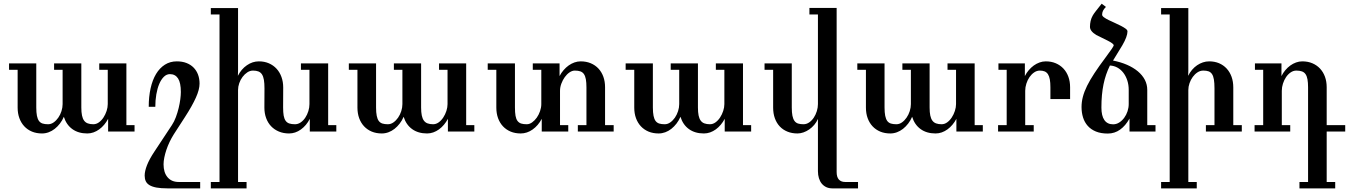

<svg xmlns="http://www.w3.org/2000/svg" viewBox="-20 -724 7426 1057"><path d="M720.7 0H575.2V-69.8Q565.9 -52.2 553.5 -37.4Q541 -22.5 526.1 -11.7Q511.2 -1 494.6 4.9Q478 10.7 460.4 10.7Q411.6 10.7 378.4 -13.2Q345.2 -37.1 331.5 -81.1Q322.8 -60.5 309.8 -43.7Q296.9 -26.9 281.2 -14.6Q265.6 -2.4 247.8 4.2Q230 10.7 211.4 10.7Q180.7 10.7 156 0.5Q131.3 -9.8 113.8 -28.6Q96.2 -47.4 86.7 -73.5Q77.1 -99.6 77.1 -131.8V-339.8H29.8V-375H179.7V-132.3Q179.7 -104.5 183.3 -86.4Q187 -68.4 194.6 -58.1Q202.1 -47.9 214.6 -43.9Q227.1 -40 244.6 -40Q261.2 -40 275.6 -50.3Q290 -60.5 301 -76.4Q312 -92.3 318.4 -112.1Q324.7 -131.8 324.7 -150.9V-339.8H277.8V-375H427.7V-132.3Q427.7 -106 431.4 -88.4Q435.1 -70.8 442.9 -60.1Q450.7 -49.3 463.4 -44.7Q476.1 -40 493.7 -40Q510.3 -40 524.7 -50.5Q539.1 -61 549.8 -77.4Q560.5 -93.8 566.9 -113.3Q573.2 -132.8 573.2 -150.9V-339.8H526.4V-375H675.8V-35.2H720.7Z M1082 313H900.9Q865.7 313 841.8 308.6Q817.9 304.2 803.2 295.4Q788.6 286.6 782.5 273.4Q776.4 260.3 776.4 242.7Q776.4 218.3 789.3 185.3Q802.2 152.3 830.1 110.4L926.3 -35.2Q939 -54.2 948.2 -79.1Q957.5 -104 963.6 -129.4Q969.7 -154.8 972.7 -178Q975.6 -201.2 975.6 -217.3Q975.6 -268.6 960.2 -292.2Q944.8 -315.9 915.5 -315.9Q897 -315.9 882.1 -301.3Q867.2 -286.6 856.7 -262Q846.2 -237.3 840.6 -204.6Q835 -171.9 835 -136.2H798.8Q798.8 -191.9 809.1 -237.8Q819.3 -283.7 839.1 -316.7Q858.9 -349.6 887.7 -367.9Q916.5 -386.2 953.6 -386.2Q983.4 -386.2 1006.6 -377.2Q1029.8 -368.2 1045.9 -351.8Q1062 -335.4 1070.3 -313Q1078.6 -290.5 1078.6 -263.7Q1078.6 -231.4 1058.3 -186.3Q1038.1 -141.1 997.6 -78.6L937 15.1Q924.3 35.2 913.8 57.1Q903.3 79.1 896 100.8Q888.7 122.6 884.5 143.3Q880.4 164.1 880.4 180.7Q880.4 225.6 902.3 251.7Q924.3 277.8 963.4 277.8H1082Z M1831.5 0H1685.5V-69.8Q1667 -33.2 1636.5 -11.2Q1606 10.7 1571.3 10.7Q1540.5 10.7 1515.4 0.2Q1490.2 -10.3 1472.4 -29.1Q1454.6 -47.9 1445.1 -74Q1435.5 -100.1 1435.5 -131.8L1436 -237.3Q1436 -265.1 1432.9 -283.9Q1429.7 -302.7 1422.4 -314.2Q1415 -325.7 1402.8 -330.6Q1390.6 -335.4 1373 -335.4Q1356.4 -335.4 1341.6 -325.7Q1326.7 -315.9 1315.2 -300.5Q1303.7 -285.2 1297.1 -266.1Q1290.5 -247.1 1290.5 -228.5V277.8H1337.4V313H1140.6V277.8H1188.5V-644.5H1140.6V-679.7H1290.5V-333.5L1289.6 -306.6Q1308.1 -343.3 1339.1 -364.7Q1370.1 -386.2 1405.3 -386.2Q1435.5 -386.2 1460.2 -375.5Q1484.9 -364.7 1502.4 -345.7Q1520 -326.7 1529.5 -300.3Q1539.1 -273.9 1539.1 -242.7L1538.6 -132.3Q1538.6 -105 1541.7 -87.4Q1544.9 -69.8 1552.5 -59.1Q1560.1 -48.3 1572.8 -44.2Q1585.4 -40 1604 -40Q1620.6 -40 1635.3 -50Q1649.9 -60.1 1660.6 -76.2Q1671.4 -92.3 1677.5 -112.1Q1683.6 -131.8 1683.6 -150.9V-339.8H1636.7V-375H1786.6V-35.2H1831.5Z M2591.3 0H2445.8V-69.8Q2436.5 -52.2 2424.1 -37.4Q2411.6 -22.5 2396.7 -11.7Q2381.8 -1 2365.2 4.9Q2348.6 10.7 2331.1 10.7Q2282.2 10.7 2249 -13.2Q2215.8 -37.1 2202.1 -81.1Q2193.4 -60.5 2180.4 -43.7Q2167.5 -26.9 2151.9 -14.6Q2136.2 -2.4 2118.4 4.2Q2100.6 10.7 2082 10.7Q2051.3 10.7 2026.6 0.5Q2002 -9.8 1984.4 -28.6Q1966.8 -47.4 1957.3 -73.5Q1947.8 -99.6 1947.8 -131.8V-339.8H1900.4V-375H2050.3V-132.3Q2050.3 -104.5 2054 -86.4Q2057.6 -68.4 2065.2 -58.1Q2072.8 -47.9 2085.2 -43.9Q2097.7 -40 2115.2 -40Q2131.8 -40 2146.2 -50.3Q2160.6 -60.5 2171.6 -76.4Q2182.6 -92.3 2189 -112.1Q2195.3 -131.8 2195.3 -150.9V-339.8H2148.4V-375H2298.3V-132.3Q2298.3 -106 2302 -88.4Q2305.7 -70.8 2313.5 -60.1Q2321.3 -49.3 2334 -44.7Q2346.7 -40 2364.3 -40Q2380.9 -40 2395.3 -50.5Q2409.7 -61 2420.4 -77.4Q2431.2 -93.8 2437.5 -113.3Q2443.8 -132.8 2443.8 -150.9V-339.8H2397V-375H2546.4V-35.2H2591.3Z M3358.4 0H3161.1V-35.2H3208.5V-243.2Q3208.5 -269.5 3205.3 -287.4Q3202.1 -305.2 3194.8 -315.9Q3187.5 -326.7 3175 -331.1Q3162.6 -335.4 3144.5 -335.4Q3129.9 -335.4 3115.2 -325.4Q3100.6 -315.4 3089.1 -299.3Q3077.6 -283.2 3070.3 -263.4Q3063 -243.7 3063 -224.1V-35.2H3108.4V0H2962.4V-69.8Q2942.9 -32.7 2912.1 -11Q2881.3 10.7 2846.7 10.7Q2815.9 10.7 2791.3 0.5Q2766.6 -9.8 2749 -28.6Q2731.4 -47.4 2721.9 -73.5Q2712.4 -99.6 2712.4 -131.8V-339.8H2665V-375H2814.9V-132.3Q2814.9 -104.5 2818.1 -86.4Q2821.3 -68.4 2829.1 -58.1Q2836.9 -47.9 2849.1 -43.9Q2861.3 -40 2879.9 -40Q2895 -40 2909.4 -50.3Q2923.8 -60.5 2935.1 -76.4Q2946.3 -92.3 2953.1 -112.1Q2960 -131.8 2960 -150.9V-339.8H2913.1V-375H3060.5V-305.2Q3069.8 -323.2 3082.8 -338.1Q3095.7 -353 3110.8 -363.8Q3126 -374.5 3142.8 -380.4Q3159.7 -386.2 3176.8 -386.2Q3207.5 -386.2 3232.4 -375.7Q3257.3 -365.2 3274.9 -346.2Q3292.5 -327.1 3301.8 -301Q3311 -274.9 3311 -243.7V-35.2H3358.4Z M4115.2 0H3969.7V-69.8Q3960.4 -52.2 3948 -37.4Q3935.5 -22.5 3920.7 -11.7Q3905.8 -1 3889.2 4.9Q3872.6 10.7 3855 10.7Q3806.2 10.7 3772.9 -13.2Q3739.7 -37.1 3726.1 -81.1Q3717.3 -60.5 3704.3 -43.7Q3691.4 -26.9 3675.8 -14.6Q3660.2 -2.4 3642.3 4.2Q3624.5 10.7 3606 10.7Q3575.2 10.7 3550.5 0.5Q3525.9 -9.8 3508.3 -28.6Q3490.7 -47.4 3481.2 -73.5Q3471.7 -99.6 3471.7 -131.8V-339.8H3424.3V-375H3574.2V-132.3Q3574.2 -104.5 3577.9 -86.4Q3581.5 -68.4 3589.1 -58.1Q3596.7 -47.9 3609.1 -43.9Q3621.6 -40 3639.2 -40Q3655.8 -40 3670.2 -50.3Q3684.6 -60.5 3695.6 -76.4Q3706.5 -92.3 3712.9 -112.1Q3719.2 -131.8 3719.2 -150.9V-339.8H3672.4V-375H3822.3V-132.3Q3822.3 -106 3825.9 -88.4Q3829.6 -70.8 3837.4 -60.1Q3845.2 -49.3 3857.9 -44.7Q3870.6 -40 3888.2 -40Q3904.8 -40 3919.2 -50.5Q3933.6 -61 3944.3 -77.4Q3955.1 -93.8 3961.4 -113.3Q3967.8 -132.8 3967.8 -150.9V-339.8H3920.9V-375H4070.3V-35.2H4115.2Z M4703.6 313H4561.5Q4543.5 313 4528.8 306.2Q4514.2 299.3 4503.9 286.9Q4493.7 274.4 4488.3 256.8Q4482.9 239.3 4482.9 218.3V-69.3Q4475.1 -51.3 4462.6 -36.6Q4450.2 -22 4435.1 -11.5Q4419.9 -1 4403.1 4.9Q4386.2 10.7 4370.1 10.7Q4339.8 10.7 4315.2 0.7Q4290.5 -9.3 4272.9 -27.8Q4255.4 -46.4 4245.8 -72.8Q4236.3 -99.1 4236.3 -131.8V-339.8H4189V-375H4338.9V-132.3Q4338.9 -104.5 4342.5 -86.7Q4346.2 -68.8 4353.8 -58.3Q4361.3 -47.9 4373.5 -43.9Q4385.7 -40 4403.3 -40Q4419.9 -40 4434.6 -50Q4449.2 -60.1 4460 -76.2Q4470.7 -92.3 4476.8 -112.1Q4482.9 -131.8 4482.9 -150.9V-644.5H4436V-680.2H4585.9V223.1Q4585.9 251 4598.1 264.4Q4610.4 277.8 4632.3 277.8H4703.6Z M5390.6 0H5245.1V-69.8Q5235.8 -52.2 5223.4 -37.4Q5210.9 -22.5 5196 -11.7Q5181.2 -1 5164.6 4.9Q5147.9 10.7 5130.4 10.7Q5081.5 10.7 5048.3 -13.2Q5015.1 -37.1 5001.5 -81.1Q4992.7 -60.5 4979.7 -43.7Q4966.8 -26.9 4951.2 -14.6Q4935.5 -2.4 4917.7 4.2Q4899.9 10.7 4881.3 10.7Q4850.6 10.7 4825.9 0.5Q4801.3 -9.8 4783.7 -28.6Q4766.1 -47.4 4756.6 -73.5Q4747.1 -99.6 4747.1 -131.8V-339.8H4699.7V-375H4849.6V-132.3Q4849.6 -104.5 4853.3 -86.4Q4856.9 -68.4 4864.5 -58.1Q4872.1 -47.9 4884.5 -43.9Q4897 -40 4914.6 -40Q4931.2 -40 4945.6 -50.3Q4960 -60.5 4970.9 -76.4Q4981.9 -92.3 4988.3 -112.1Q4994.6 -131.8 4994.6 -150.9V-339.8H4947.8V-375H5097.7V-132.3Q5097.7 -106 5101.3 -88.4Q5105 -70.8 5112.8 -60.1Q5120.6 -49.3 5133.3 -44.7Q5146 -40 5163.6 -40Q5180.2 -40 5194.6 -50.5Q5209 -61 5219.7 -77.4Q5230.5 -93.8 5236.8 -113.3Q5243.2 -132.8 5243.2 -150.9V-339.8H5196.3V-375H5345.7V-35.2H5390.6Z M5871.1 -178.7H5762.7V-243.2Q5762.7 -269 5759.5 -286.6Q5756.3 -304.2 5749.3 -315.2Q5742.2 -326.2 5731.2 -330.8Q5720.2 -335.4 5704.6 -335.4Q5688 -335.4 5673.3 -325.4Q5658.7 -315.4 5647.7 -299.6Q5636.7 -283.7 5630.4 -263.7Q5624 -243.7 5624 -224.1V-35.2H5670.9V0H5474.6V-35.2H5522V-339.8H5476.6V-375H5622.1V-305.2Q5630.9 -322.8 5643.6 -337.6Q5656.2 -352.5 5671.1 -363.3Q5686 -374 5702.9 -380.1Q5719.7 -386.2 5737.3 -386.2Q5767.6 -386.2 5792.2 -375.7Q5816.9 -365.2 5834.5 -346.4Q5852.1 -327.6 5861.6 -301.5Q5871.1 -275.4 5871.1 -243.7Z M6193.8 -229Q6193.8 -257.3 6185.8 -281.7Q6177.7 -306.2 6163.8 -324Q6149.9 -341.8 6131.1 -352.1Q6112.3 -362.3 6090.3 -363.3Q6078.6 -339.4 6069.8 -314Q6061 -288.6 6055.2 -260.3Q6049.3 -231.9 6046.4 -200.2Q6043.5 -168.5 6043.5 -131.8Q6043.5 -86.4 6059.8 -63Q6076.2 -39.6 6107.9 -39.6Q6126 -39.6 6141.6 -49.6Q6157.2 -59.6 6168.9 -75.4Q6180.7 -91.3 6187.3 -111.3Q6193.8 -131.3 6193.8 -151.4ZM6341.3 0H6198.2V-71.3Q6176.3 -31.7 6146.2 -10.3Q6116.2 11.2 6078.6 11.2Q6040.5 11.2 6013.2 0Q5985.8 -11.2 5968.3 -31Q5950.7 -50.8 5942.4 -77.4Q5934.1 -104 5934.1 -134.8Q5934.1 -162.6 5941.4 -190.9Q5948.7 -219.2 5964.6 -251.5Q5980.5 -283.7 6005.4 -321.5Q6030.3 -359.4 6065.4 -406.2Q6110.4 -466.3 6111.3 -474.1Q6111.3 -479 6102.8 -485.6Q6094.2 -492.2 6078.6 -500L6015.6 -531.2Q5980.5 -552.2 5980.5 -576.2Q5980.5 -592.8 5984.1 -608.6Q5987.8 -624.5 5995.6 -638.2Q6000 -646.5 6012.5 -662.6Q6024.9 -678.7 6044.9 -703.6L6068.4 -686Q6057.1 -674.8 6052.2 -664.6Q6047.4 -654.3 6047.4 -643.1Q6047.4 -636.2 6057.6 -628.7Q6067.9 -621.1 6083.5 -613.5Q6099.1 -606 6117.2 -597.9Q6135.3 -589.8 6150.9 -581.8Q6166.5 -573.7 6176.8 -566.2Q6187 -558.6 6187 -551.3Q6187 -523.4 6158.7 -474.6L6107.4 -390.6Q6149.9 -382.3 6184.6 -367.2Q6219.2 -352.1 6244.1 -331.3Q6269 -310.5 6282.5 -284.7Q6295.9 -258.8 6295.9 -229V-35.2H6341.3Z M6816.4 0H6618.7V-35.2H6666V-237.3Q6666 -267.1 6662.8 -286.1Q6659.7 -305.2 6652.3 -316.2Q6645 -327.1 6633.3 -331.3Q6621.6 -335.4 6604.5 -335.4Q6587.4 -335.4 6572.5 -325.7Q6557.6 -315.9 6546.4 -300.5Q6535.2 -285.2 6528.6 -266.1Q6522 -247.1 6522 -228.5V277.8H6568.4V313H6372.1V277.8H6419.4V-644.5H6372.1V-679.7H6522V-333.5L6521 -306.6Q6529.8 -324.7 6542.5 -339.6Q6555.2 -354.5 6570.3 -364.7Q6585.4 -375 6602.3 -380.6Q6619.1 -386.2 6636.7 -386.2Q6666.5 -386.2 6690.9 -376Q6715.3 -365.7 6732.9 -346.7Q6750.5 -327.6 6760 -301.3Q6769.5 -274.9 6769.5 -242.7V-35.2H6816.4Z M7385.7 0H7283.7V277.8H7330.6V313H7133.8V277.8H7181.2V-243.2Q7181.2 -269 7178 -286.9Q7174.8 -304.7 7167.5 -315.4Q7160.2 -326.2 7147.7 -330.8Q7135.3 -335.4 7116.7 -335.4Q7100.1 -335.4 7085.4 -325.4Q7070.8 -315.4 7060.1 -299.6Q7049.3 -283.7 7043 -263.9Q7036.6 -244.1 7036.6 -224.1V-35.2H7083V0H6886.7V-35.2H6934.1V-339.8H6888.7V-375H7034.7V-305.2Q7043.5 -322.8 7055.9 -337.6Q7068.4 -352.5 7083.3 -363.3Q7098.1 -374 7115 -380.1Q7131.8 -386.2 7149.4 -386.2Q7180.2 -386.2 7204.8 -375.7Q7229.5 -365.2 7247.1 -346.4Q7264.6 -327.6 7274.2 -301.5Q7283.7 -275.4 7283.7 -243.7V-35.2H7385.7Z"/></svg>

Font: Arian Grqi
Style: Italic
Weight: 400
Italic angle: -15°
Designer: Ruben Hakobyan (Tarumian)
Foundry: Ruben Hakobyan (Tarumian)
Version: Version 1.002